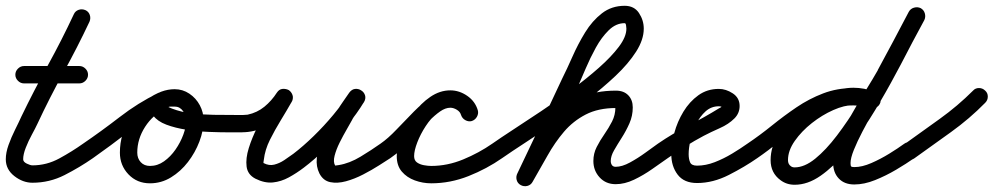

<svg xmlns="http://www.w3.org/2000/svg" viewBox="-30 -598 3431 663"><path d="M23 -340Q23 -352 32 -361Q41 -370 53 -370Q101 -370 148.5 -370Q196 -370 244 -370Q256 -370 265 -361Q274 -352 274 -340Q274 -328 265 -319Q256 -310 244 -310Q196 -310 148.5 -310Q101 -310 53 -310Q41 -310 32 -319Q23 -328 23 -340ZM265 -563Q276 -558 280 -546.5Q284 -535 279 -523Q237 -434 189 -347Q141 -260 99 -170Q92 -155 80 -133Q68 -111 59 -88Q50 -65 50 -48Q50 -39 62.5 -33Q75 -27 82 -27Q131 -27 175 -51Q219 -75 257 -102Q267 -109 279 -106.5Q291 -104 299 -94Q306 -84 303.5 -72Q301 -60 291 -52Q245 -20 193 6.5Q141 33 82 33Q49 33 19.5 10Q-10 -13 -10 -48Q-10 -71 -0.5 -97.5Q9 -124 22 -150Q35 -176 44 -196Q87 -285 135 -372Q183 -459 225 -549Q230 -560 241.5 -564Q253 -568 265 -563Z M249 -60Q242 -70 244.5 -82Q247 -94 257 -102Q320 -145 383.5 -194Q447 -243 515 -276Q526 -282 538 -278Q550 -274 555 -263Q561 -251 557 -239.5Q553 -228 542 -223Q475 -190 413.5 -142.5Q352 -95 291 -52Q281 -45 269 -47.5Q257 -50 249 -60ZM556 -262Q561 -251 556.5 -239Q552 -227 541 -222Q498 -202 471 -160Q444 -118 444 -71Q444 -51 456 -38Q468 -25 488 -25Q514 -25 536.5 -41Q559 -57 576 -81.5Q593 -106 603 -133Q613 -160 613 -183Q613 -199 602 -214.5Q591 -230 573 -230Q568 -230 560.5 -230Q553 -230 552 -228Q552 -228 552 -228Q552 -228 552 -228Q552 -228 552 -228Q552 -228 552 -228Q552 -228 553.5 -227.5Q555 -227 564 -223Q595 -211 632.5 -206.5Q670 -202 708 -201.5Q746 -201 779 -201Q786 -201 792 -201Q798 -201 805 -201Q817 -201 826 -192Q835 -183 835 -171Q835 -159 826 -150Q817 -141 805 -141Q791 -141 760.5 -141Q730 -141 691.5 -142.5Q653 -144 614 -150Q575 -156 544.5 -167.5Q514 -179 499.5 -198.5Q485 -218 496 -248Q496 -248 496 -248Q496 -248 496 -248Q496 -248 496 -248Q496 -248 496 -248Q504 -273 527 -281.5Q550 -290 573 -290Q601 -290 624 -274.5Q647 -259 660 -234.5Q673 -210 673 -183Q673 -147 658.5 -109Q644 -71 619 -38.5Q594 -6 560.5 14.5Q527 35 488 35Q443 35 413.5 4Q384 -27 384 -71Q384 -136 420.5 -193Q457 -250 516 -277Q527 -282 538.5 -277.5Q550 -273 556 -262Z M765 -172Q765 -184 774 -192.5Q783 -201 796 -201Q803 -201 810.5 -201Q818 -201 825 -202Q858 -209 883 -229.5Q908 -250 926 -278Q934 -290 945.5 -291Q957 -292 967 -287Q976 -281 980 -270Q984 -259 977 -246Q960 -216 939.5 -182.5Q919 -149 902 -115Q885 -81 881 -46Q879 -35 880 -35Q899 -25 917 -29.5Q935 -34 951.5 -45Q968 -56 983 -67Q1017 -93 1053 -128Q1089 -163 1121 -201.5Q1153 -240 1175 -276Q1183 -289 1195 -290Q1207 -291 1216 -285Q1226 -278 1230 -267Q1234 -256 1226 -244Q1216 -229 1205.5 -214.5Q1195 -200 1186 -185Q1186 -185 1186 -185Q1186 -185 1186 -186Q1186 -186 1186.5 -186Q1187 -186 1187 -186Q1180 -173 1167.5 -151.5Q1155 -130 1143 -106Q1131 -82 1125.5 -60.5Q1120 -39 1127 -27Q1127 -26 1129.5 -26.5Q1132 -27 1140 -28Q1177 -34 1215 -57Q1253 -80 1284 -102Q1294 -109 1306 -106.5Q1318 -104 1326 -94Q1333 -84 1330.5 -72Q1328 -60 1318 -52Q1304 -43 1279 -27Q1254 -11 1224 4.5Q1194 20 1164.5 28Q1135 36 1110.5 31Q1086 26 1073 1Q1061 -23 1064 -51.5Q1067 -80 1079.5 -109Q1092 -138 1107 -165Q1122 -192 1133 -214Q1133 -214 1133.5 -214Q1134 -214 1134 -214Q1134 -215 1134 -215Q1134 -215 1134 -215Q1143 -231 1154.5 -247Q1166 -263 1176 -278Q1185 -290 1196.5 -291Q1208 -292 1217 -286Q1227 -280 1230.5 -269Q1234 -258 1227 -246Q1203 -206 1168.5 -164.5Q1134 -123 1095 -85Q1056 -47 1019 -19Q994 0 967.5 14.5Q941 29 912.5 32Q884 35 852 19Q825 5 821.5 -23Q818 -51 829 -86.5Q840 -122 858.5 -158.5Q877 -195 895.5 -226Q914 -257 925 -276Q932 -288 944 -289.5Q956 -291 965 -285Q975 -279 979.5 -267.5Q984 -256 976 -244Q951 -207 916.5 -179.5Q882 -152 837 -144Q826 -142 815.5 -141.5Q805 -141 794 -141Q782 -141 773.5 -150Q765 -159 765 -172Z M1276 -60Q1269 -70 1271.5 -82.5Q1274 -95 1284 -102Q1310 -120 1339 -150.5Q1368 -181 1399 -212.5Q1430 -244 1462 -265Q1494 -286 1525 -286Q1556 -286 1583.5 -267Q1611 -248 1620 -217Q1623 -206 1617 -195Q1611 -184 1599 -180Q1588 -177 1577 -183Q1566 -189 1562 -201Q1559 -212 1547.5 -219Q1536 -226 1525 -226Q1508 -226 1489.5 -213Q1471 -200 1452.5 -181Q1434 -162 1418.5 -143.5Q1403 -125 1391 -114Q1374 -97 1356 -81.5Q1338 -66 1318 -52Q1308 -45 1295.5 -47.5Q1283 -50 1276 -60ZM1599 -180Q1588 -177 1577 -183Q1566 -189 1562 -201Q1559 -212 1547.5 -219Q1536 -226 1525 -226Q1502 -226 1480 -208Q1458 -190 1440 -162.5Q1422 -135 1411 -106.5Q1400 -78 1400 -59Q1400 -44 1410 -37Q1420 -30 1434 -27.5Q1448 -25 1459 -25Q1515 -25 1569.5 -47.5Q1624 -70 1670 -102Q1680 -109 1692 -106.5Q1704 -104 1712 -94Q1719 -84 1716.5 -72Q1714 -60 1704 -52Q1651 -15 1588 10Q1525 35 1459 35Q1430 35 1402.5 25Q1375 15 1357.5 -5.5Q1340 -26 1340 -59Q1340 -91 1355 -130Q1370 -169 1396.5 -205Q1423 -241 1456 -263.5Q1489 -286 1525 -286Q1556 -286 1583.5 -267Q1611 -248 1620 -217Q1623 -206 1617 -195Q1611 -184 1599 -180Z M1670 -102Q1697 -121 1741.5 -150Q1786 -179 1838.5 -214Q1891 -249 1943 -287.5Q1995 -326 2038 -364Q2081 -402 2107 -436.5Q2133 -471 2133 -499Q2133 -501 2132 -509.5Q2131 -518 2127 -518Q2097 -518 2072 -493.5Q2047 -469 2027.5 -433.5Q2008 -398 1992.5 -361.5Q1977 -325 1966 -300Q1927 -218 1888 -136Q1849 -54 1810 28Q1805 39 1793 43Q1781 47 1770 42Q1759 37 1755 25Q1751 13 1756 2Q1795 -80 1834 -162Q1873 -244 1911 -326Q1928 -360 1947 -403Q1966 -446 1990.5 -486Q2015 -526 2048.5 -552Q2082 -578 2127 -578Q2160 -578 2176.5 -553Q2193 -528 2193 -499Q2193 -461 2166.5 -419.5Q2140 -378 2095.5 -336Q2051 -294 1997.5 -253Q1944 -212 1889 -175Q1834 -138 1785.5 -106.5Q1737 -75 1704 -52Q1694 -45 1682 -47.5Q1670 -50 1662 -60Q1655 -70 1657.5 -82Q1660 -94 1670 -102ZM1768 41Q1757 35 1754 23Q1751 11 1757 0Q1787 -53 1817.5 -104Q1848 -155 1885.5 -196Q1923 -237 1974 -261Q2025 -285 2097 -285Q2124 -285 2139.5 -269Q2155 -253 2155 -227Q2155 -198 2143.5 -172Q2132 -146 2117 -122.5Q2102 -99 2090.5 -79Q2079 -59 2079 -42Q2079 -34 2083 -28Q2087 -22 2096 -22Q2118 -22 2145.5 -37Q2173 -52 2199 -71Q2225 -90 2242 -102Q2252 -109 2264 -106.5Q2276 -104 2284 -94Q2291 -84 2288.5 -72Q2286 -60 2276 -52Q2253 -36 2222.5 -14.5Q2192 7 2159.5 22.5Q2127 38 2096 38Q2062 38 2040.5 14.5Q2019 -9 2019 -42Q2019 -68 2030.5 -90.5Q2042 -113 2057 -134.5Q2072 -156 2083.5 -178.5Q2095 -201 2095 -227Q2095 -232 2098.5 -228.5Q2102 -225 2097 -225Q2036 -225 1992.5 -202.5Q1949 -180 1917.5 -143Q1886 -106 1860.5 -60.5Q1835 -15 1809 30Q1803 41 1791 44Q1779 47 1768 41Z M2234 -60Q2227 -70 2229.5 -82Q2232 -94 2242 -102Q2293 -137 2347 -164.5Q2401 -192 2453 -224Q2456 -225 2460 -228Q2464 -231 2464 -232Q2464 -231 2464 -231Q2464 -228 2465 -227Q2461 -231 2452 -231Q2426 -231 2406.5 -213.5Q2387 -196 2374 -169.5Q2361 -143 2354.5 -115Q2348 -87 2348 -66Q2348 -49 2353 -37.5Q2358 -26 2377 -26Q2407 -26 2438 -38Q2469 -50 2498 -67.5Q2527 -85 2551 -102Q2561 -109 2573 -106.5Q2585 -104 2593 -94Q2600 -84 2597.5 -72Q2595 -60 2585 -52Q2542 -22 2487 6Q2432 34 2377 34Q2332 34 2310 5Q2288 -24 2288 -66Q2288 -100 2298.5 -139Q2309 -178 2330 -212.5Q2351 -247 2381.5 -269Q2412 -291 2452 -291Q2477 -291 2500.5 -275.5Q2524 -260 2524 -232Q2524 -207 2506 -189Q2486 -169 2455.5 -155.5Q2425 -142 2400 -129Q2368 -112 2337 -92.5Q2306 -73 2276 -52Q2266 -45 2254 -47.5Q2242 -50 2234 -60Z M2551 -102Q2594 -131 2635.5 -164.5Q2677 -198 2720.5 -227.5Q2764 -257 2812.5 -275.5Q2861 -294 2917 -294Q2936 -294 2954 -290.5Q2972 -287 2990 -282Q3002 -278 3007.5 -267Q3013 -256 3010 -244Q3006 -232 2995 -226.5Q2984 -221 2972 -224Q2959 -229 2945 -231.5Q2931 -234 2917 -234Q2867 -234 2823.5 -216Q2780 -198 2739.5 -169.5Q2699 -141 2661 -109.5Q2623 -78 2585 -52Q2575 -45 2562.5 -47.5Q2550 -50 2543 -60Q2536 -70 2538.5 -82.5Q2541 -95 2551 -102ZM3009 -243Q3005 -231 2993.5 -226Q2982 -221 2971 -225Q2957 -230 2944.5 -232.5Q2932 -235 2917 -235Q2886 -235 2847.5 -218Q2809 -201 2773.5 -173Q2738 -145 2714.5 -111.5Q2691 -78 2691 -45Q2691 -31 2701 -24Q2706 -20 2714 -20Q2748 -20 2785 -50Q2822 -80 2860 -130Q2898 -180 2934.5 -240Q2971 -300 3004 -360.5Q3037 -421 3064 -473Q3091 -525 3109 -558Q3115 -568 3127 -571.5Q3139 -575 3150 -569Q3160 -563 3163.5 -551Q3167 -539 3161 -528Q3140 -490 3111 -433.5Q3082 -377 3047 -313Q3012 -249 2972.5 -186.5Q2933 -124 2890.5 -73Q2848 -22 2803.5 9Q2759 40 2714 40Q2686 40 2665 24Q2631 -1 2631 -45Q2631 -92 2659 -136.5Q2687 -181 2731 -217Q2775 -253 2824 -274Q2873 -295 2917 -295Q2954 -295 2991 -281Q3003 -277 3008 -265.5Q3013 -254 3009 -243ZM3149 -570Q3160 -564 3163.5 -552Q3167 -540 3162 -529Q3135 -479 3108 -428.5Q3081 -378 3054 -328Q3054 -328 3054 -328Q3054 -328 3054 -327Q3054 -327 3054 -327Q3054 -327 3054 -327Q3043 -308 3024.5 -277.5Q3006 -247 2986 -212.5Q2966 -178 2948 -143.5Q2930 -109 2918.5 -80.5Q2907 -52 2907 -35Q2907 -26 2909 -23.5Q2911 -21 2920 -21Q2947 -21 2979 -35Q3011 -49 3041 -67.5Q3071 -86 3093 -102Q3103 -109 3115 -106.5Q3127 -104 3135 -94Q3142 -84 3139.5 -72Q3137 -60 3127 -52Q3100 -33 3064.5 -12Q3029 9 2991.5 24Q2954 39 2920 39Q2886 39 2866.5 18.5Q2847 -2 2847 -35Q2847 -66 2864 -108Q2881 -150 2907 -196.5Q2933 -243 2959 -285Q2985 -327 3002 -357Q3002 -357 3002 -357Q3002 -357 3002 -357Q3002 -356 3001.5 -356Q3001 -356 3001 -356Q3028 -406 3055 -456.5Q3082 -507 3108 -557Q3114 -568 3126 -571.5Q3138 -575 3149 -570Z M3093 -100Q3153 -143 3215 -187.5Q3277 -232 3330 -285Q3338 -294 3350.5 -294Q3363 -294 3372 -285Q3381 -277 3381 -264.5Q3381 -252 3372 -243Q3318 -188 3254 -142Q3190 -96 3127 -51Q3117 -44 3105 -46Q3093 -48 3086 -58Q3078 -68 3080 -80.5Q3082 -93 3093 -100Z"/></svg>

Font: FRB American Cursive Guidelines Arrows
Style: Bold Italic
Weight: 700
Italic angle: -25°
Version: Version 2.0;Modular Font Editor K font №1